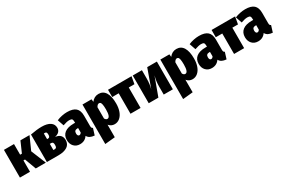

<svg xmlns="http://www.w3.org/2000/svg" viewBox="109 -1765 4727 3203"><g transform="rotate(-30 2472.0 -163.5)"><path d="M526 -534 415 -286 532 0H338L257 -219H227V0H33V-534H227V-329H261L351 -534Z M1008 -163Q1008 -81 946.5 -40.5Q885 0 776 0H552V-530Q677 -554 770 -554Q873 -554 931 -516Q989 -478 989 -408Q989 -364 961 -334.5Q933 -305 879 -294Q945 -287 976.5 -253Q1008 -219 1008 -163ZM746 -437V-329H764Q783 -329 793 -341Q803 -353 803 -383Q803 -415 794.5 -426.5Q786 -438 766 -438Q755 -438 746 -437ZM813 -180Q813 -211 803.5 -224.5Q794 -238 771 -238H746V-119H772Q794 -119 803.5 -132.5Q813 -146 813 -180Z M1503 -109 1464 16Q1414 12 1381 -4.5Q1348 -21 1329 -56Q1278 20 1183 20Q1111 20 1067 -27Q1023 -74 1023 -150Q1023 -238 1083.5 -285Q1144 -332 1259 -332H1287V-346Q1287 -389 1274 -403.5Q1261 -418 1222 -418Q1175 -418 1100 -391L1058 -512Q1102 -532 1156.5 -543Q1211 -554 1258 -554Q1371 -554 1423.5 -507Q1476 -460 1476 -358V-165Q1476 -139 1481.5 -127.5Q1487 -116 1503 -109ZM1287 -145V-231H1276Q1242 -231 1226.5 -216Q1211 -201 1211 -169Q1211 -144 1220 -130Q1229 -116 1245 -116Q1270 -116 1287 -145Z M2042 -269Q2042 -184 2018 -118.5Q1994 -53 1950 -16.5Q1906 20 1850 20Q1784 20 1740 -33V208L1546 227V-534H1720L1726 -482Q1780 -554 1864 -554Q1952 -554 1997 -480Q2042 -406 2042 -269ZM1845 -266Q1845 -329 1838.5 -361.5Q1832 -394 1821.5 -404.5Q1811 -415 1795 -415Q1764 -415 1740 -369V-152Q1752 -134 1763 -126Q1774 -118 1788 -118Q1845 -118 1845 -266Z M2491 -534 2466 -394H2357V0H2163V-394H2038V-534Z M2979 0H2803V-157Q2803 -212 2810 -258.5Q2817 -305 2830 -355L2700 0H2514V-534H2691V-373Q2691 -317 2684.5 -271Q2678 -225 2665 -176L2793 -534H2979Z M3542 -269Q3542 -184 3518 -118.5Q3494 -53 3450 -16.5Q3406 20 3350 20Q3284 20 3240 -33V208L3046 227V-534H3220L3226 -482Q3280 -554 3364 -554Q3452 -554 3497 -480Q3542 -406 3542 -269ZM3345 -266Q3345 -329 3338.5 -361.5Q3332 -394 3321.5 -404.5Q3311 -415 3295 -415Q3264 -415 3240 -369V-152Q3252 -134 3263 -126Q3274 -118 3288 -118Q3345 -118 3345 -266Z M4043 -109 4004 16Q3954 12 3921 -4.5Q3888 -21 3869 -56Q3818 20 3723 20Q3651 20 3607 -27Q3563 -74 3563 -150Q3563 -238 3623.5 -285Q3684 -332 3799 -332H3827V-346Q3827 -389 3814 -403.5Q3801 -418 3762 -418Q3715 -418 3640 -391L3598 -512Q3642 -532 3696.5 -543Q3751 -554 3798 -554Q3911 -554 3963.5 -507Q4016 -460 4016 -358V-165Q4016 -139 4021.5 -127.5Q4027 -116 4043 -109ZM3827 -145V-231H3816Q3782 -231 3766.5 -216Q3751 -201 3751 -169Q3751 -144 3760 -130Q3769 -116 3785 -116Q3810 -116 3827 -145Z M4486 -534 4461 -394H4352V0H4158V-394H4033V-534Z M4934 -109 4895 16Q4845 12 4812 -4.5Q4779 -21 4760 -56Q4709 20 4614 20Q4542 20 4498 -27Q4454 -74 4454 -150Q4454 -238 4514.5 -285Q4575 -332 4690 -332H4718V-346Q4718 -389 4705 -403.5Q4692 -418 4653 -418Q4606 -418 4531 -391L4489 -512Q4533 -532 4587.5 -543Q4642 -554 4689 -554Q4802 -554 4854.5 -507Q4907 -460 4907 -358V-165Q4907 -139 4912.5 -127.5Q4918 -116 4934 -109ZM4718 -145V-231H4707Q4673 -231 4657.5 -216Q4642 -201 4642 -169Q4642 -144 4651 -130Q4660 -116 4676 -116Q4701 -116 4718 -145Z"/></g></svg>

Font: Fira Sans Condensed Black
Style: Regular
Weight: 900
Width: 3
Designer: Carrois Corporate & Edenspiekermann AG
Foundry: Carrois Corporate GbR & Edenspiekermann AG
Version: Version 4.203